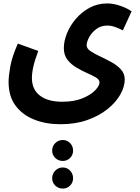

<svg xmlns="http://www.w3.org/2000/svg" viewBox="-20 -494 818 1119"><path d="M30 -17Q30 -50 40 -106.5Q50 -163 84 -240L203 -197Q183 -144 174.5 -106.5Q166 -69 166 -40Q166 28 213 63.5Q260 99 342 99Q412 99 460.5 79Q509 59 534.5 32.5Q560 6 560 -13Q560 -30 539 -42.5Q518 -55 487 -68.5Q456 -82 425 -100.5Q394 -119 373 -146Q352 -173 352 -214Q352 -254 370 -299Q388 -344 421.5 -383.5Q455 -423 501.5 -448.5Q548 -474 605 -474Q640 -474 680 -460.5Q720 -447 747 -428L696 -317Q681 -325 655.5 -335Q630 -345 606 -345Q568 -345 541 -324.5Q514 -304 499.5 -277Q485 -250 485 -230Q485 -211 507.5 -196Q530 -181 563 -165.5Q596 -150 629 -132Q662 -114 684.5 -89.5Q707 -65 707 -31Q707 11 681.5 56.5Q656 102 607 141.5Q558 181 489 205.5Q420 230 332 230Q248 230 179.5 203Q111 176 70.5 121.5Q30 67 30 -17ZM346 444Q320 444 302 426.5Q284 409 284 384Q284 358 302 340Q320 322 346 322Q371 322 388.5 340Q406 358 406 384Q406 409 388.5 426.5Q371 444 346 444ZM346 605Q320 605 302 587.5Q284 570 284 545Q284 519 302 500.5Q320 482 346 482Q371 482 388.5 500.5Q406 519 406 545Q406 570 388.5 587.5Q371 605 346 605Z"/></svg>

Font: Noto Sans Arabic Cond
Style: Bold
Weight: 700
Width: 3
Designer: Monotype Design Team, Nadine Chahine, Nizar Qandah and Khaled Hosny
Foundry: Monotype Imaging Inc.
Version: Version 2.012; ttfautohint (v1.8.4.7-5d5b)